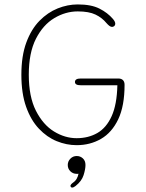

<svg xmlns="http://www.w3.org/2000/svg" viewBox="-20 -645 659 867"><path d="M326 10.5Q280.5 10.5 236.2 -7.5Q192 -25.5 155.8 -63.8Q119.5 -102 98 -162.5Q76.5 -223 76.5 -307.5Q76.5 -392.5 98.8 -452.8Q121 -513 158.2 -551Q195.5 -589 240.5 -607Q285.5 -625 331 -625Q392 -625 429 -606.2Q466 -587.5 490 -559.5Q495.5 -553 498 -547.8Q500.5 -542.5 500.5 -537.5Q500.5 -531 495.8 -527.2Q491 -523.5 486 -523.5Q480.5 -523.5 474.2 -528Q468 -532.5 461 -540.5Q441 -565 411.2 -579.2Q381.5 -593.5 331 -593.5Q276 -593.5 225.2 -563.2Q174.5 -533 142.2 -469.8Q110 -406.5 110 -307.5Q110 -208.5 142.2 -145Q174.5 -81.5 224 -51.2Q273.5 -21 326 -21Q379 -21 419.8 -44.5Q460.5 -68 484.2 -120.5Q508 -173 510 -260H345Q331 -260 324.8 -263.8Q318.5 -267.5 318.5 -275Q318.5 -282.5 324.8 -286.5Q331 -290.5 345 -290.5H514Q528 -290.5 535.2 -283.2Q542.5 -276 542.5 -262Q542.5 -166.5 513.8 -106.2Q485 -46 436 -17.8Q387 10.5 326 10.5ZM326.5 59.5Q342.5 59.5 354.2 70.2Q366 81 366 100Q366 118.5 357.5 145.8Q349 173 321 195Q316.5 198.5 312.8 200.2Q309 202 305.5 202Q302 202 300 199.2Q298 196.5 298 195Q298 191.5 301.2 187.5Q304.5 183.5 310 179.5Q320.5 172.5 326.5 161.8Q332.5 151 334.5 139.5Q333.5 140 330.8 140Q328 140 326.5 140Q309.5 140 297.8 128.5Q286 117 286 100Q286 83.5 297.8 71.5Q309.5 59.5 326.5 59.5Z"/></svg>

Font: Sono ExtraLight Monospace ExtraLight
Style: Regular
Weight: 250
Version: Version 2.112